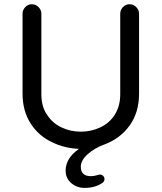

<svg xmlns="http://www.w3.org/2000/svg" viewBox="-20 -708 780 927"><path d="M296.9 116.2Q296.9 55.7 361.3 10.7Q291 7.8 233.4 -20.5Q167 -50.8 127.9 -111.8Q88.9 -172.9 88.9 -255.9V-641.6Q88.9 -660.2 102.1 -673.8Q115.2 -687.5 133.8 -687.5Q152.3 -687.5 166 -673.8Q179.7 -660.2 179.7 -641.6V-252.9Q179.7 -193.4 207 -154.3Q232.4 -114.3 275.9 -93.3Q319.3 -72.3 370.1 -72.3Q419.9 -72.3 463.9 -92.8Q509.8 -114.3 535.2 -155.8Q560.5 -197.3 560.5 -252.9V-641.6Q560.5 -660.2 573.7 -673.8Q586.9 -687.5 605.5 -687.5Q624 -687.5 637.7 -673.8Q651.4 -660.2 651.4 -641.6V-255.9Q651.4 -165 605.5 -101.6Q559.6 -38.1 482.4 -9.8Q436.5 6.8 403.3 36.6Q370.1 66.4 370.1 96.7Q370.1 142.6 418.9 142.6Q434.6 142.6 453.1 136.7L456.1 135.7L461.9 134.8Q471.7 134.8 478 141.1Q484.4 147.5 484.4 157.2Q484.4 168 473.6 175.8Q438.5 199.2 388.7 199.2Q350.6 199.2 323.7 175.8Q296.9 152.3 296.9 116.2Z"/></svg>

Font: jf-openhuninn-2.0
Style: Regular
Weight: 400
Designer: [Kosugi Maru]
Designed by MOTOYA      

[Varela Round]
Joe Prince (Latin component); Avraham Cornfeld (Hebrew component)
Foundry: justfont CO.,LTD.
Version: 2.0